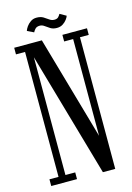

<svg xmlns="http://www.w3.org/2000/svg" viewBox="-123 -876 646 939"><g transform="rotate(-15 200.0 -407.0)"><path d="M16 0V-34H62V-666.5H16V-700H156L309 -164.5H305.5V-666.5H260V-700H384.5V-666.5H340V0H277.5L92.5 -646H97V-34H146.5V0ZM243.5 -739.5Q224 -739.5 211 -747.8Q198 -756 187.2 -764Q176.5 -772 164.5 -772Q148.5 -772 140.5 -762.8Q132.5 -753.5 130 -747.5L97 -763.5Q100 -773 108 -784.5Q116 -796 129 -805Q142 -814 159 -814Q179.5 -814 192.8 -806Q206 -798 217 -789.8Q228 -781.5 242 -781.5Q256 -781.5 262.8 -789.2Q269.5 -797 272.5 -803L304.5 -785Q302.5 -777.5 294.5 -766.8Q286.5 -756 273.8 -747.8Q261 -739.5 243.5 -739.5Z"/></g></svg>

Font: Imbue Thin 10pt
Style: Regular
Weight: 400
Version: Version 1.102